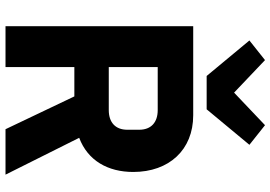

<svg xmlns="http://www.w3.org/2000/svg" viewBox="-166 -840 1005 714"><g transform="rotate(90 337.0 -482.5)"><path d="M386 -748 518 -907 445 -965 324 -850 203 -965 130 -907 262 -748ZM229 -256H338L460 0H629L492 -274C577 -306 619 -381 619 -475C619 -608 537 -698 408 -698H77V0H229ZM229 -384V-566H389C434 -566 462 -542 462 -497V-453C462 -408 434 -384 389 -384Z"/></g></svg>

Font: LVC Sans
Style: Bold
Weight: 700
Designer: Mike Abbink, Paul van der Laan, Pieter van Rosmalen
Foundry: Bold Monday
Version: Version 3.0